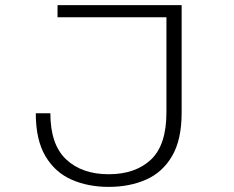

<svg xmlns="http://www.w3.org/2000/svg" viewBox="-20 -720 915 751"><path d="M405 11Q324 11 259.5 -17.5Q195 -46 157.5 -109.5Q120 -173 120 -277H177Q177 -154.5 238.8 -96.5Q300.5 -38.5 405 -38.5Q509.5 -38.5 570.2 -95.5Q631 -152.5 631 -280.5V-652.5H205V-700H690.5V-279.5Q690.5 -173.5 653.2 -109.8Q616 -46 551.5 -17.5Q487 11 405 11Z"/></svg>

Font: Trispace SemiExpanded ExtraLight
Style: Regular
Weight: 200
Width: 6
Designer: Tyler Finck
Foundry: Etcetera Type Company
Version: Version 1.210; ttfautohint (v1.8.3)